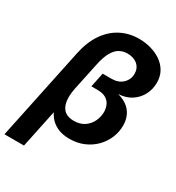

<svg xmlns="http://www.w3.org/2000/svg" viewBox="-263 -875 1097 1197"><g transform="rotate(30 285.5 -277.0)"><path d="M-45.9 190.4 93.3 -473.1Q112.3 -563.5 154.1 -623.8Q195.8 -684.1 254.9 -714.6Q314 -745.1 385.3 -745.1Q428.2 -745.1 469.2 -733.9Q510.3 -722.7 543.7 -700Q577.1 -677.2 596.9 -642.8Q616.7 -608.4 616.7 -562Q616.7 -517.1 596.4 -476.8Q576.2 -436.5 537.4 -410.4Q498.5 -384.3 442.9 -381.3Q506.3 -363.8 537.1 -323.7Q567.9 -283.7 567.9 -226.1Q567.9 -180.2 550.3 -137.5Q532.7 -94.7 499.5 -60.8Q466.3 -26.9 420.4 -7.1Q374.5 12.7 317.9 12.7Q263.7 12.7 227.1 -5.9Q190.4 -24.4 169.7 -53Q148.9 -81.5 140.6 -111.3L158.2 -112.3L94.7 190.4ZM285.6 -98.1Q330.6 -98.1 361.1 -118.9Q391.6 -139.6 407 -172.6Q422.4 -205.6 422.4 -239.7Q422.4 -263.7 413.3 -286.4Q404.3 -309.1 381.3 -324.2Q358.4 -339.4 315.4 -339.4H273.9L295.4 -442.9H358.4Q409.2 -442.9 438.7 -471.7Q468.3 -500.5 468.3 -541.5Q468.3 -581.1 440.7 -605.2Q413.1 -629.4 367.7 -629.4Q337.4 -629.4 311.8 -615.5Q286.1 -601.6 266.4 -567.4Q246.6 -533.2 233.9 -472.2L192.9 -278.3Q175.3 -192.9 198 -145.5Q220.7 -98.1 285.6 -98.1Z"/></g></svg>

Font: Schibsted Grotesk
Style: Bold Italic
Weight: 700
Italic angle: -12°
Designer: Bakken & Baeck AS, Henrik Kongsvoll
Foundry: Schibsted ASA
Version: Version 1.100;gftools[0.9.25]